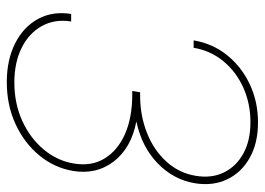

<svg xmlns="http://www.w3.org/2000/svg" viewBox="-128 -649 787 571"><g transform="rotate(90 265.5 -363.5)"><path d="M224.1 9.8Q158.2 9.8 109.1 -14.9Q60.1 -39.6 36.4 -83Q12.7 -126.5 21.5 -181.6H43.9Q36.1 -132.8 57.4 -94.5Q78.6 -56.2 122.3 -34.4Q166 -12.7 225.1 -12.7Q288.6 -12.7 340.3 -36.6Q392.1 -60.5 425.3 -100.8Q458.5 -141.1 466.3 -189.9Q475.1 -242.2 451.2 -281.2Q427.2 -320.3 378.4 -341.8Q329.6 -363.3 261.7 -363.3H250.5L254.4 -386.7H264.2Q323.7 -386.7 375 -407Q426.3 -427.2 460.4 -464.6Q494.6 -502 502.9 -552.2Q510.7 -599.1 492.9 -635.7Q475.1 -672.4 436.8 -693.6Q398.4 -714.8 343.3 -714.8Q287.6 -714.8 240.2 -693.4Q192.9 -671.9 161.6 -633.8Q130.4 -595.7 122.1 -545.9H100.1Q109.4 -602.1 143.8 -645Q178.2 -688 230.2 -712.6Q282.2 -737.3 344.2 -737.3Q405.8 -737.3 449.5 -712.6Q493.2 -688 513.4 -645.5Q533.7 -603 524.9 -549.3Q514.2 -485.8 465.8 -439Q417.5 -392.1 343.3 -376L341.3 -375.5Q419.9 -360.4 460 -308.6Q500 -256.8 488.3 -187Q479 -131.8 442.4 -87.2Q405.8 -42.5 349.4 -16.4Q293 9.8 224.1 9.8Z"/></g></svg>

Font: Inter Display Thin
Style: Italic
Weight: 100
Italic angle: -9.39999°
Designer: Rasmus Andersson
Foundry: rsms
Version: Version 4.000;git-a52131595